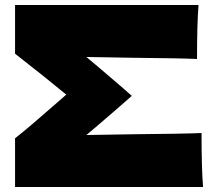

<svg xmlns="http://www.w3.org/2000/svg" viewBox="-20 -746 869 765"><path d="M789 -1H40V-195Q88 -232 212 -341L244 -369Q158 -440 40 -532V-726H771Q765 -652 765 -511Q702 -514 498 -516L324 -519Q349 -499 470 -395Q494 -373 505 -364L455 -320Q349 -228 324 -208L506 -211Q720 -213 783 -216Q783 -75 789 -1Z"/></svg>

Font: Mantou Sans
Style: Regular
Weight: 400
Designer: Mant0u / artakana
Foundry: Mant0u / artakana
Version: Version 1.001;October 22, 2023;FontCreator 14.0.0.2901 64-bi